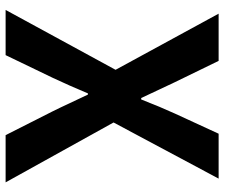

<svg xmlns="http://www.w3.org/2000/svg" viewBox="-76 -704 780 667"><g transform="rotate(90 313.5 -370.0)"><path d="M14 0H171L250 -164C268 -202 285 -241 304 -286H308C330 -241 347 -202 366 -164L449 0H613L405 -375L600 -740H444L374 -588C358 -553 343 -517 325 -471H320C298 -517 282 -553 265 -588L191 -740H27L222 -382Z"/></g></svg>

Font: Noto Sans CJK JP Bold
Style: Regular
Weight: 700
Designer: Ryoko NISHIZUKA (kana & ideographs); Paul D. Hunt (Latin, Greek & Cyrillic); Wenlong ZHANG (bopomofo); Sandoll Communica
Foundry: Adobe Systems Incorporated
Version: Version 1.004;PS 1.004;hotconv 1.0.82;makeotf.lib2.5.63406